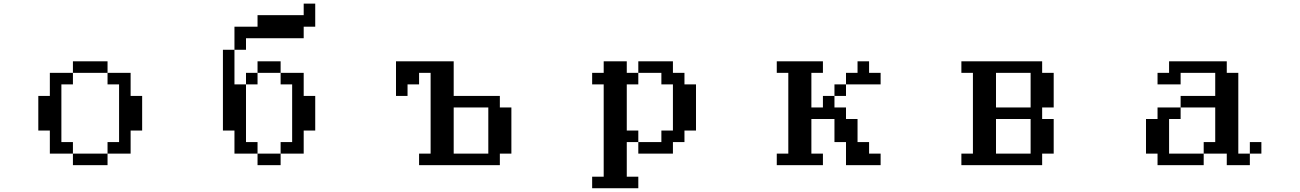

<svg xmlns="http://www.w3.org/2000/svg" viewBox="-20 -879 7040 1040"><path d="M187.5 -171.9V-359.4H250V-484.4H375V-546.9H562.5V-484.4H687.5V-359.4H750V-171.9H687.5V-46.9H562.5V-109.4H625V-421.9H562.5V-484.4H375V-421.9H312.5V-109.4H375V-46.9H562.5V15.6H375V-46.9H250V-171.9Z M1187.5 -171.9V-609.4H1250V-734.4H1375V-796.9H1625V-859.4H1687.5V-734.4H1625V-671.9H1312.5V-609.4H1250V-421.9H1312.5V-484.4H1375V-546.9H1500V-484.4H1625V-359.4H1687.5V-171.9H1625V-46.9H1500V-109.4H1562.5V-421.9H1500V-484.4H1375V-421.9H1312.5V-109.4H1375V-46.9H1500V15.6H1375V-46.9H1250V-171.9Z M2437.5 -46.9H2625V-296.9H2437.5ZM2125 -359.4V-546.9H2437.5V-359.4H2687.5V-296.9H2750V-46.9H2687.5V15.6H2250V-46.9H2312.5V-484.4H2250V-421.9H2187.5V-359.4Z M3187.5 78.1H3250V-421.9H3187.5V-484.4H3250V-546.9H3375V-484.4H3437.5V-421.9H3375V-171.9H3437.5V-109.4H3375V78.1H3437.5V140.6H3187.5ZM3437.5 -109.4H3562.5V-171.9H3625V-421.9H3562.5V-484.4H3437.5V-546.9H3625V-484.4H3687.5V-421.9H3750V-171.9H3687.5V-109.4H3625V-46.9H3437.5Z M4187.5 15.6V-46.9H4250V-484.4H4187.5V-546.9H4437.5V-484.4H4375V-296.9H4437.5V-359.4H4500V-296.9H4562.5V-234.4H4625V-109.4H4687.5V-46.9H4750V15.6H4562.5V-109.4H4500V-234.4H4375V-46.9H4437.5V15.6ZM4562.5 -421.9V-359.4H4500V-421.9ZM4562.5 -421.9V-484.4H4625V-546.9H4687.5V-484.4H4750V-421.9Z M5375 -296.9H5562.5V-484.4H5375ZM5375 -46.9H5562.5V-234.4H5375ZM5187.5 15.6V-46.9H5250V-484.4H5187.5V-546.9H5625V-484.4H5687.5V-296.9H5625V-234.4H5687.5V-46.9H5625V15.6Z M6250 -421.9V-484.4H6312.5V-546.9H6625V-484.4H6687.5V-46.9H6750V15.6H6625V-46.9H6500V-109.4H6562.5V-296.9H6375V-359.4H6562.5V-484.4H6375V-421.9ZM6187.5 -46.9V-234.4H6250V-296.9H6375V-234.4H6312.5V-46.9H6500V15.6H6250V-46.9ZM6750 -46.9V-109.4H6812.5V-46.9Z"/></svg>

Font: KH Dot Dougenzaka 16
Style: Regular
Weight: 400
Designer: Original version for X68000 by Keitarou Hiraki (http://hp.vector.co.jp/authors/VA000874/) / TrueType conversion by Homem
Version: Version 1.00.20150527